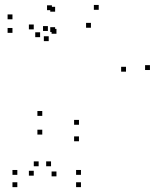

<svg xmlns="http://www.w3.org/2000/svg" viewBox="-20 -559 660 789"><path d="M312.7 210V190H292.7V210ZM312.7 159.5V139.5H292.7V159.5ZM189.7 124.2V104.2H169.7V124.2ZM212 165.7V145.7H192V165.7ZM212 -420.3V-440.3H192V-420.3ZM206.5 -427.3V-447.3H186.5V-427.3ZM206.5 -511V-531H186.5V-511ZM193.3 -517.2V-537.2H173.3V-517.2ZM31.2 -479.7V-499.7H11.2V-479.7ZM31.2 -424V-444H11.2V-424ZM144.8 -406.3V-426.3H124.8V-406.3ZM118.7 -438.3V-458.3H98.7V-438.3ZM118.7 162.8V142.8H98.7V162.8ZM138.8 124.2V104.2H118.8V124.2ZM51.2 159.5V139.5H31.2V159.5ZM51.2 210V190H31.2V210ZM596.2 -271.3V-291.3H576.2V-271.3ZM385.7 -518.7V-538.7H365.7V-518.7ZM176.8 -431.8V-451.8H156.8V-431.8ZM180.2 -390V-410H160.2V-390ZM353.7 -445V-465H333.7V-445ZM497.8 -264.5V-284.5H477.8V-264.5ZM304.5 -46.3V-66.3H284.5V-46.3ZM153.7 -82.8V-102.8H133.7V-82.8ZM153.7 -6V-26H133.7V-6ZM304.5 21.5V1.5H284.5V21.5Z"/></svg>

Font: Monaspace Xenon Dots Var
Style: Regular
Weight: 400
Designer: Riley Cran and the Lettermatic Team
Version: Version 1.100 (Monaspace Xenon Dots)